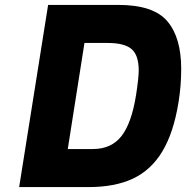

<svg xmlns="http://www.w3.org/2000/svg" viewBox="-20 -762 758 782"><path d="M176 -742H462Q605 -742 661.5 -675.5Q718 -609 718 -482Q718 -411 707 -345Q687 -221 641 -145Q595 -69 521.5 -34.5Q448 0 340 0H58ZM358 -155Q434 -155 475 -208Q516 -261 534 -374Q545 -445 545 -475Q545 -537 516 -562Q487 -587 419 -587H324L256 -155Z"/></svg>

Font: Exo ExtraBold
Style: Italic
Weight: 800
Italic angle: -9°
Designer: Natanael Gama
Foundry: Natanael Gama
Version: Version 1.500; ttfautohint (v1.6)